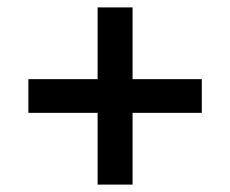

<svg xmlns="http://www.w3.org/2000/svg" viewBox="-20 -594 615 513"><path d="M240.8 -100.8V-292.5H55.8V-382.5H240.8V-574.2H334.2V-382.5H519.2V-292.5H334.2V-100.8Z"/></svg>

Font: Funnel Display Light Medium
Style: Regular
Weight: 500
Version: Version 1.000